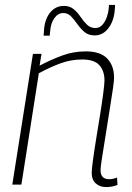

<svg xmlns="http://www.w3.org/2000/svg" viewBox="-20 -751 535 781"><path d="M114 -532H149L141 -484Q189 -509 234 -525.5Q279 -542 330 -542Q388 -542 416 -513Q444 -484 444 -435Q444 -424 440 -395Q436 -366 429.5 -326.5Q423 -287 416.5 -244Q410 -201 403.5 -162.5Q397 -124 393 -96Q389 -68 389 -59Q389 -22 424 -22Q440 -22 456 -29L458 1Q447 6 434.5 8Q422 10 412 10Q386 10 369.5 -5Q353 -20 353 -48Q353 -61 358 -98.5Q363 -136 371 -185Q379 -234 387 -283.5Q395 -333 400 -371.5Q405 -410 405 -424Q405 -462 384.5 -485.5Q364 -509 314 -509Q269 -509 226.5 -493.5Q184 -478 138 -453L67 0H30ZM158 -606Q158 -609 157.5 -607Q157 -605 157.5 -607.5Q158 -610 159 -628Q162 -673 184 -700Q206 -727 240 -727Q264 -727 280 -713.5Q296 -700 308 -682Q320 -664 334 -650.5Q348 -637 368 -637Q385 -637 396.5 -650Q408 -663 414.5 -681.5Q421 -700 422 -716Q423 -724 423 -726Q423 -728 423 -731H448Q448 -728 448 -725Q448 -722 447 -713Q444 -667 421.5 -637Q399 -607 365 -607Q340 -607 324 -620.5Q308 -634 295 -652.5Q282 -671 269 -684.5Q256 -698 237 -698Q216 -698 201 -677Q186 -656 184 -623Q183 -610 182 -606H183Q183 -608 182.5 -604Q182 -600 182 -606Z"/></svg>

Font: Georama ExtraLight
Style: Italic
Weight: 200
Italic angle: -9°
Designer: Jean-Baptiste Levee
Foundry: Production Type
Version: Version 1.000